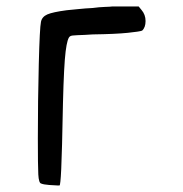

<svg xmlns="http://www.w3.org/2000/svg" viewBox="-20 -605 570 597"><path d="M100.6 -406.2Q103.5 -519.5 107.4 -537.1Q110.4 -552.7 127 -560.1Q143.6 -567.4 187.5 -573.2Q200.2 -574.2 223.1 -576.7Q246.1 -579.1 267.6 -580.1Q289.1 -583 306.2 -583.5Q323.2 -584 330.1 -585H411.1L419.9 -574.2Q432.6 -559.6 432.6 -539.6Q432.6 -519.5 421.9 -509.8Q415 -506.8 377 -502.9Q338.9 -499 268.6 -498Q240.2 -496.1 220.7 -495.6Q201.2 -495.1 198.2 -492.2Q189.5 -488.3 184.1 -445.3Q178.7 -402.3 175.8 -285.2Q172.9 -130.9 170.4 -79.6Q168 -28.3 165 -28.3H159.2Q151.4 -28.3 133.3 -29.8Q115.2 -31.2 108.4 -34.2Q100.6 -35.2 99.1 -62.5Q97.7 -89.8 97.7 -174.8Q97.7 -292 100.6 -406.2Z"/></svg>

Font: JasonHandwriting4
Style: Regular
Weight: 400
Version: Version 1.01.21